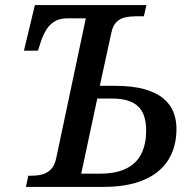

<svg xmlns="http://www.w3.org/2000/svg" viewBox="-20 -734 759 754"><path d="M82 0 91 -44H104Q127 -44 146 -49Q165 -54 180 -69Q195 -84 201 -114L317 -662H244Q215 -662 195.5 -650.5Q176 -639 164 -620.5Q152 -602 143 -578L129 -535H74L117 -714H555L545 -670H512Q490 -670 470.5 -665.5Q451 -661 437 -647Q423 -633 417 -604L372 -397H429Q501 -397 548 -383.5Q595 -370 622.5 -346.5Q650 -323 661.5 -293Q673 -263 673 -228Q673 -157 641 -106Q609 -55 545 -27.5Q481 0 385 0ZM371 -52Q437 -52 477.5 -73Q518 -94 536 -132Q554 -170 554 -221Q554 -288 521 -317.5Q488 -347 421 -347H362L299 -52Z"/></svg>

Font: ET Text
Style: Italic
Weight: 470
Italic angle: -12°
Designer: Monotype Design Team
Foundry: Monotype Imaging Inc.
Version: Version 2.009